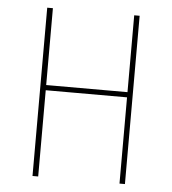

<svg xmlns="http://www.w3.org/2000/svg" viewBox="-50 -727 694 774"><g transform="rotate(5 297.0 -340.5)"><path d="M462 0V-349H133V0H110V-681H133V-370H462V-681H484V0Z"/></g></svg>

Font: Fira Sans Condensed Thin
Style: Regular
Weight: 250
Width: 3
Designer: Carrois Corporate & Edenspiekermann AG
Foundry: Carrois Corporate GbR & Edenspiekermann AG
Version: Version 4.203